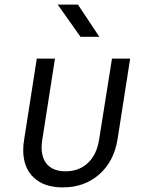

<svg xmlns="http://www.w3.org/2000/svg" viewBox="-20 -805 640 835"><path d="M81 -152Q81 -177 85 -198L140 -550H219L164 -198Q161 -180 161 -164Q161 -114 188 -87Q215 -60 265 -60Q324 -60 362.5 -96.5Q401 -133 411 -198L467 -550H546L491 -198Q475 -102 411 -46Q347 10 253 10Q172 10 126.5 -33Q81 -76 81 -152ZM412 -645H330L231 -785H319Z"/></svg>

Font: JetBrains Mono Semi Light
Style: Italic
Weight: 350
Italic angle: -9°
Monospace: yes
Designer: Philipp Nurullin, Konstantin Bulenkov
Foundry: JetBrains
Version: 2.002